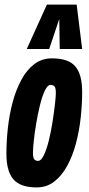

<svg xmlns="http://www.w3.org/2000/svg" viewBox="-20 -809 388 839"><path d="M140 10Q69 10 38.5 -25.5Q8 -61 8 -137Q8 -192 14.5 -250.5Q21 -309 35.5 -363Q50 -417 73.5 -460.5Q97 -504 130 -529Q163 -554 207 -554Q279 -554 309 -519Q339 -484 339 -407Q339 -352 332.5 -293.5Q326 -235 311.5 -181Q297 -127 273.5 -84Q250 -41 217 -15.5Q184 10 140 10ZM146 -106Q160 -106 172 -131.5Q184 -157 193.5 -195.5Q203 -234 209.5 -276Q216 -318 220 -352.5Q224 -387 224 -403Q224 -426 217.5 -432Q211 -438 201 -438Q188 -438 176 -413Q164 -388 154.5 -349Q145 -310 138 -268Q131 -226 127.5 -192Q124 -158 124 -142Q124 -119 130 -112.5Q136 -106 146 -106ZM97 -595 185 -789H315L339 -595H241L239 -726L195 -595Z"/></svg>

Font: Georama ExtraCondensed
Style: Bold Italic
Weight: 700
Width: 2
Italic angle: -9°
Designer: Jean-Baptiste Levee
Foundry: Production Type
Version: Version 1.000